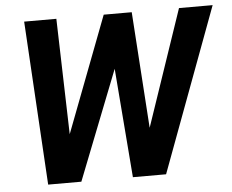

<svg xmlns="http://www.w3.org/2000/svg" viewBox="-51 -771 1003 830"><g transform="rotate(-5 450.5 -355.5)"><path d="M583.5 -206.5 754.9 -710.9H900.9L636.7 0H492.7L455.1 -473.6L269 0H125L83 -710.9H222.7L236.8 -209L428.2 -710.9H549.8Z"/></g></svg>

Font: RobotoDraft
Style: Bold Italic
Weight: 700
Italic angle: -12°
Version: Version 2.001150; 2014